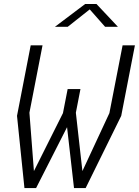

<svg xmlns="http://www.w3.org/2000/svg" viewBox="-20 -962 710 982"><path d="M105 0H164.5L323 -311.5L358.5 0H418L600 -369.5L670 -730H607L539.5 -383.5L401.5 -87L368 -385.5L391.5 -506.5H326L302 -383.5L153.5 -87L130.5 -385.5L197.5 -730H137L67 -369.5ZM261 -825H326.5L439 -914L517.5 -825H583L473.5 -941.5H415.5Z"/></svg>

Font: Monaspace Krypton ExtraLight
Style: Italic
Weight: 200
Italic angle: -11°
Designer: Riley Cran & the Lettermatic Team
Foundry: Lettermatic
Version: Version 1.101 (Monaspace Krypton)